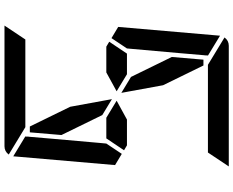

<svg xmlns="http://www.w3.org/2000/svg" viewBox="-112 -928 1040 856"><g transform="rotate(-90 408.0 -500.0)"><path d="M387 -500 303 -454H208H188L166 -467L219 -546H311ZM628 -546 650 -533 597 -454H505L429 -500L513 -546ZM234 -746 246 -887H272L360 -707L394 -521L323 -564ZM666 -523 716 -493 677 -41Q677 -41 677 -39L588 -93L589 -95V-103L590 -113L599 -218L620 -454ZM269 -907 147 -981Q161 -1000 184 -1000H720Q720 -1000 722 -1000L660 -907H657H626H490H398ZM547 -93 669 -19Q655 0 632 0H96Q96 0 94 0L156 -93H159H190H326H418ZM582 -254 570 -113H544L456 -293L422 -479L493 -436ZM139 -959Q139 -959 139 -961L228 -907L227 -905V-895L226 -887L217 -782L199 -578L196 -546L150 -477L100 -507Z"/></g></svg>

Font: DSEG14 Modern
Style: Italic
Weight: 400
Italic angle: -5°
Designer: Keshikan(Twitter:@keshinomi_88pro)
Version: Version 0.46